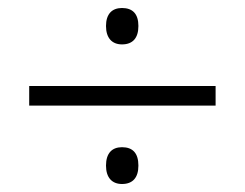

<svg xmlns="http://www.w3.org/2000/svg" viewBox="-20 -566 612 480"><path d="M285 -455C312 -455 326 -471 326 -501C326 -531 312 -546 285 -546C260 -546 245 -531 245 -501C245 -471 260 -455 285 -455ZM53 -302H519V-351H53ZM285 -106C312 -106 326 -122 326 -152C326 -183 312 -198 285 -198C260 -198 245 -183 245 -152C245 -122 260 -106 285 -106Z"/></svg>

Font: Noto Sans Telugu Light
Style: Regular
Weight: 300
Designer: Jelle Bosma - Monotype Design Team
Foundry: Monotype Imaging Inc.
Version: Version 2.005